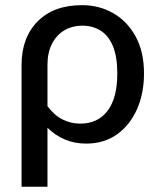

<svg xmlns="http://www.w3.org/2000/svg" viewBox="-20 -536 604 726"><path d="M159.5 170H61.5V-290.5Q61.5 -393.5 122.2 -455Q183 -516.5 290 -516.5Q355 -516.5 408 -486.2Q461 -456 492.8 -398.2Q524.5 -340.5 524.5 -258Q524.5 -183 498 -123Q471.5 -63 422.5 -28Q373.5 7 305.5 7Q261.5 7 224.8 -8.8Q188 -24.5 159.5 -53ZM283 -68.5Q350 -68.5 386.8 -117Q423.5 -165.5 423.5 -258Q423.5 -322.5 406.5 -362.5Q389.5 -402.5 359.5 -420.8Q329.5 -439 290 -439Q254 -439 224.2 -421.8Q194.5 -404.5 177 -371.2Q159.5 -338 159.5 -290.5V-134.5Q185 -100 216.8 -84.2Q248.5 -68.5 283 -68.5Z"/></svg>

Font: Verano Sans Medium
Style: Regular
Weight: 500
Designer: Lukasz Dziedzic with Adam Twardoch and Botio Nikoltchev
Foundry: tyPoland Lukasz Dziedzic
Version: Version 3.001;December 28, 2019;FontCreator 12.0.0.2547 64-b